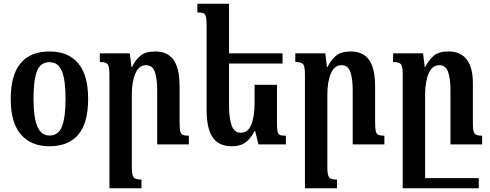

<svg xmlns="http://www.w3.org/2000/svg" viewBox="-20 -780 2647 1037"><path d="M246 10Q149 10 93.5 -53Q38 -116 38 -246Q38 -502 249 -502Q348 -502 402 -438.5Q456 -375 456 -246Q456 -116 403 -53Q350 10 246 10ZM248 -48Q296 -48 315 -97.5Q334 -147 334 -246Q334 -347 314.5 -395.5Q295 -444 247 -444Q198 -444 179.5 -395.5Q161 -347 161 -246Q161 -147 181.5 -97.5Q202 -48 248 -48Z M1000 -47V0H829V-291Q829 -354 816.5 -391Q804 -428 768 -428Q731 -428 711.5 -384Q692 -340 692 -268V122Q692 167 702 178.5Q712 190 744 190V237H571V-377Q571 -421 561.5 -433Q552 -445 519 -445V-492H681L690 -418H693Q710 -454 737.5 -478Q765 -502 818 -502Q885 -502 917.5 -456.5Q950 -411 950 -313V-119Q950 -87 953.5 -71.5Q957 -56 968 -51.5Q979 -47 1000 -47Z M1476 -322V-115Q1476 -84 1479 -69.5Q1482 -55 1492 -51Q1502 -47 1524 -47V0H1376L1358 -72H1354Q1336 -33 1307 -11.5Q1278 10 1233 10Q1162 10 1129 -37.5Q1096 -85 1096 -187V-641Q1096 -674 1092.5 -689Q1089 -704 1078.5 -708.5Q1068 -713 1046 -713V-760H1217V-492H1506V-437H1217V-210Q1217 -140 1231.5 -101.5Q1246 -63 1280 -63Q1320 -63 1337.5 -107.5Q1355 -152 1355 -222V-322Z M2056 -47V0H1885V-291Q1885 -354 1872.5 -391Q1860 -428 1824 -428Q1787 -428 1767.5 -384Q1748 -340 1748 -268V122Q1748 167 1758 178.5Q1768 190 1800 190V237H1627V-377Q1627 -421 1617.5 -433Q1608 -445 1575 -445V-492H1737L1746 -418H1749Q1766 -454 1793.5 -478Q1821 -502 1874 -502Q1941 -502 1973.5 -456.5Q2006 -411 2006 -313V-119Q2006 -87 2009.5 -71.5Q2013 -56 2024 -51.5Q2035 -47 2056 -47Z M2534 -111Q2534 -69 2544 -58Q2554 -47 2584 -47V0H2413V-291Q2413 -356 2400 -392Q2387 -428 2352 -428Q2315 -428 2295.5 -384Q2276 -340 2276 -268V182H2566V237H2155V-377Q2155 -421 2145.5 -433Q2136 -445 2103 -445V-492H2265L2274 -418H2277Q2294 -454 2321.5 -478Q2349 -502 2402 -502Q2534 -502 2534 -329Z"/></svg>

Font: Noto Serif Armenian ExtraCondensed
Style: Bold
Weight: 700
Width: 2
Designer: Monotype Design Team
Foundry: Monotype Imaging Inc.
Version: Version 2.008; ttfautohint (v1.8.4.7-5d5b)